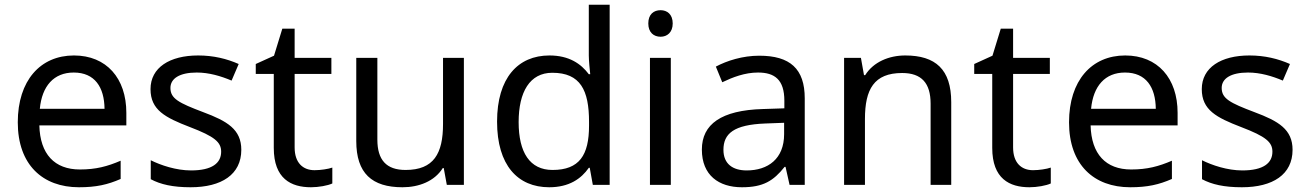

<svg xmlns="http://www.w3.org/2000/svg" viewBox="-20 -780 5518 810"><path d="M292 -546C150 -546 55 -440 55 -264C55 -85 160 10 313 10C386 10 434 -1 489 -25V-102C433 -78 385 -65 317 -65C210 -65 149 -130 146 -251H513V-304C513 -450 429 -546 292 -546ZM291 -474C380 -474 420 -412 421 -321H148C157 -417 207 -474 291 -474Z M998 -148C998 -234 939 -269 837 -307C734 -346 699 -364 699 -409C699 -449 738 -474 810 -474C862 -474 912 -459 957 -440L987 -510C937 -532 881 -546 816 -546C696 -546 615 -495 615 -404C615 -316 677 -284 781 -244C886 -204 913 -180 913 -140C913 -92 875 -61 786 -61C723 -61 658 -83 616 -104V-24C657 -2 709 10 784 10C915 10 998 -44 998 -148Z M1307 -62C1258 -62 1223 -93 1223 -158V-468H1378V-536H1223V-659H1171L1136 -545L1059 -510V-468H1135V-156C1135 -26 1208 10 1292 10C1324 10 1363 3 1382 -6V-73C1365 -67 1333 -62 1307 -62Z M1937 -536H1849V-257C1849 -132 1810 -63 1691 -63C1610 -63 1572 -105 1572 -191V-536H1483V-185C1483 -49 1549 10 1678 10C1747 10 1813 -15 1848 -71H1852L1865 0H1937Z M2297 10C2381 10 2432 -26 2464 -72H2468L2481 0H2552V-760H2464V-546C2464 -526 2468 -484 2470 -467H2464C2431 -511 2381 -546 2298 -546C2165 -546 2077 -451 2077 -267C2077 -83 2164 10 2297 10ZM2311 -63C2215 -63 2168 -137 2168 -265C2168 -392 2215 -473 2310 -473C2429 -473 2465 -399 2465 -266V-250C2465 -125 2424 -63 2311 -63Z M2767 -737C2738 -737 2715 -720 2715 -681C2715 -643 2738 -625 2767 -625C2794 -625 2818 -643 2818 -681C2818 -720 2794 -737 2767 -737ZM2810 -536H2722V0H2810Z M3183 -545C3113 -545 3047 -524 3000 -499L3027 -433C3071 -454 3122 -474 3178 -474C3248 -474 3289 -444 3289 -355V-323L3198 -320C3023 -315 2941 -256 2941 -149C2941 -40 3013 10 3110 10C3200 10 3243 -17 3290 -76H3294L3311 0H3375V-365C3375 -490 3313 -545 3183 -545ZM3209 -259 3288 -262V-214C3288 -110 3220 -61 3130 -61C3072 -61 3032 -88 3032 -148C3032 -216 3075 -254 3209 -259Z M3799 -546C3731 -546 3665 -519 3630 -463H3625L3612 -536H3541V0H3629V-278C3629 -403 3667 -472 3786 -472C3868 -472 3906 -429 3906 -343V0H3993V-349C3993 -487 3927 -546 3799 -546Z M4338 -62C4289 -62 4254 -93 4254 -158V-468H4409V-536H4254V-659H4202L4167 -545L4090 -510V-468H4166V-156C4166 -26 4239 10 4323 10C4355 10 4394 3 4413 -6V-73C4396 -67 4364 -62 4338 -62Z M4727 -546C4585 -546 4490 -440 4490 -264C4490 -85 4595 10 4748 10C4821 10 4869 -1 4924 -25V-102C4868 -78 4820 -65 4752 -65C4645 -65 4584 -130 4581 -251H4948V-304C4948 -450 4864 -546 4727 -546ZM4726 -474C4815 -474 4855 -412 4856 -321H4583C4592 -417 4642 -474 4726 -474Z M5433 -148C5433 -234 5374 -269 5272 -307C5169 -346 5134 -364 5134 -409C5134 -449 5173 -474 5245 -474C5297 -474 5347 -459 5392 -440L5422 -510C5372 -532 5316 -546 5251 -546C5131 -546 5050 -495 5050 -404C5050 -316 5112 -284 5216 -244C5321 -204 5348 -180 5348 -140C5348 -92 5310 -61 5221 -61C5158 -61 5093 -83 5051 -104V-24C5092 -2 5144 10 5219 10C5350 10 5433 -44 5433 -148Z"/></svg>

Font: Noto Sans Mro
Style: Regular
Weight: 400
Designer: Monotype Design Team
Foundry: Monotype Imaging Inc.
Version: Version 2.001